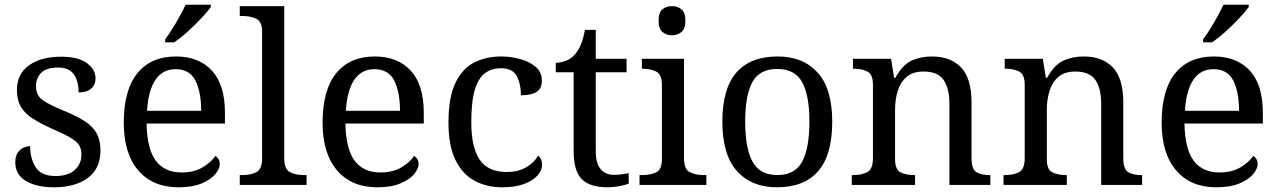

<svg xmlns="http://www.w3.org/2000/svg" viewBox="-20 -786 5437 816"><path d="M210 10Q135 10 90 -17Q45 -44 45 -96Q45 -123 56 -138Q67 -153 81.5 -159Q96 -165 108 -165Q108 -113 131.5 -75.5Q155 -38 216 -38Q269 -38 297.5 -63.5Q326 -89 326 -129Q326 -154 315.5 -170Q305 -186 278.5 -201.5Q252 -217 203 -238Q152 -261 118.5 -282.5Q85 -304 68.5 -332.5Q52 -361 52 -404Q52 -472 103.5 -508.5Q155 -545 240 -545Q312 -545 349 -518Q386 -491 386 -453Q386 -426 367.5 -409.5Q349 -393 314 -393Q314 -443 293 -471Q272 -499 228 -499Q177 -499 155 -476.5Q133 -454 133 -419Q133 -381 161.5 -360.5Q190 -340 257 -313Q310 -291 343 -269Q376 -247 391.5 -218Q407 -189 407 -147Q407 -69 353 -29.5Q299 10 210 10Z M738 10Q629 10 567.5 -62Q506 -134 506 -264Q506 -404 564 -475Q622 -546 728 -546Q825 -546 880.5 -486Q936 -426 936 -307V-261H603Q605 -152 642.5 -102.5Q680 -53 752 -53Q804 -53 840.5 -74.5Q877 -96 895 -123Q902 -120 908 -111Q914 -102 914 -89Q914 -69 895 -46Q876 -23 837 -6.5Q798 10 738 10ZM835 -315Q835 -395 810.5 -443.5Q786 -492 726 -492Q671 -492 640.5 -446.5Q610 -401 605 -315ZM682 -619Q704 -648 728.5 -690Q753 -732 769 -766H876V-756Q864 -739 837 -710Q810 -681 778.5 -652.5Q747 -624 720 -606H682Z M999 0V-42H1012Q1046 -42 1070 -54.5Q1094 -67 1094 -114V-650Q1094 -694 1069.5 -706Q1045 -718 1012 -718H999V-760H1188V-114Q1188 -67 1212 -54.5Q1236 -42 1270 -42H1283V0Z M1583 10Q1474 10 1412.5 -62Q1351 -134 1351 -264Q1351 -404 1409 -475Q1467 -546 1573 -546Q1670 -546 1725.5 -486Q1781 -426 1781 -307V-261H1448Q1450 -152 1487.5 -102.5Q1525 -53 1597 -53Q1649 -53 1685.5 -74.5Q1722 -96 1740 -123Q1747 -120 1753 -111Q1759 -102 1759 -89Q1759 -69 1740 -46Q1721 -23 1682 -6.5Q1643 10 1583 10ZM1680 -315Q1680 -395 1655.5 -443.5Q1631 -492 1571 -492Q1516 -492 1485.5 -446.5Q1455 -401 1450 -315Z M2114 10Q2048 10 1996.5 -18Q1945 -46 1915.5 -106.5Q1886 -167 1886 -265Q1886 -372 1915.5 -433.5Q1945 -495 1995.5 -520.5Q2046 -546 2109 -546Q2151 -546 2191 -535Q2231 -524 2257 -501.5Q2283 -479 2283 -444Q2283 -410 2260.5 -395.5Q2238 -381 2194 -381Q2194 -428 2176.5 -462Q2159 -496 2109 -496Q2071 -496 2042.5 -476Q2014 -456 1998.5 -406Q1983 -356 1983 -266Q1983 -160 2018.5 -107.5Q2054 -55 2134 -55Q2181 -55 2215.5 -74.5Q2250 -94 2267 -125Q2284 -111 2284 -86Q2284 -63 2265 -41Q2246 -19 2208.5 -4.5Q2171 10 2114 10Z M2563 10Q2487 10 2452.5 -24.5Q2418 -59 2418 -145V-479H2342V-519Q2360 -519 2382 -526.5Q2404 -534 2420 -551Q2437 -569 2448 -595Q2459 -621 2466 -659H2512V-536H2643V-479H2512V-142Q2512 -91 2533 -67Q2554 -43 2588 -43Q2606 -43 2621 -45Q2636 -47 2652 -50V-6Q2639 0 2613 5Q2587 10 2563 10Z M2836 -636Q2812 -636 2795.5 -650Q2779 -664 2779 -698Q2779 -733 2795.5 -746.5Q2812 -760 2836 -760Q2859 -760 2876 -746.5Q2893 -733 2893 -698Q2893 -664 2876 -650Q2859 -636 2836 -636ZM2698 0V-42H2711Q2744 -42 2768.5 -53.5Q2793 -65 2793 -109V-426Q2793 -470 2768.5 -482Q2744 -494 2711 -494H2708V-536H2887V-114Q2887 -67 2911 -54.5Q2935 -42 2969 -42H2982V0Z M3282 10Q3174 10 3112 -59Q3050 -128 3050 -269Q3050 -409 3109.5 -477.5Q3169 -546 3285 -546Q3393 -546 3455 -477.5Q3517 -409 3517 -269Q3517 -128 3457.5 -59Q3398 10 3282 10ZM3284 -42Q3359 -42 3389.5 -99.5Q3420 -157 3420 -269Q3420 -381 3389 -437Q3358 -493 3283 -493Q3208 -493 3177.5 -437Q3147 -381 3147 -269Q3147 -157 3178 -99.5Q3209 -42 3284 -42Z M3600 0V-42H3608Q3642 -42 3666 -54.5Q3690 -67 3690 -114V-426Q3690 -470 3666.5 -482Q3643 -494 3610 -494H3605V-536H3767L3780 -455H3785Q3816 -511 3854.5 -528.5Q3893 -546 3941 -546Q4020 -546 4064.5 -499.5Q4109 -453 4109 -350V-114Q4109 -67 4129.5 -54.5Q4150 -42 4184 -42H4189V0H4015V-345Q4015 -410 3990.5 -446Q3966 -482 3905 -482Q3860 -482 3833.5 -459.5Q3807 -437 3795.5 -400Q3784 -363 3784 -320V-109Q3784 -65 3807.5 -53.5Q3831 -42 3864 -42H3869V0Z M4245 0V-42H4253Q4287 -42 4311 -54.5Q4335 -67 4335 -114V-426Q4335 -470 4311.5 -482Q4288 -494 4255 -494H4250V-536H4412L4425 -455H4430Q4461 -511 4499.5 -528.5Q4538 -546 4586 -546Q4665 -546 4709.5 -499.5Q4754 -453 4754 -350V-114Q4754 -67 4774.5 -54.5Q4795 -42 4829 -42H4834V0H4660V-345Q4660 -410 4635.5 -446Q4611 -482 4550 -482Q4505 -482 4478.5 -459.5Q4452 -437 4440.5 -400Q4429 -363 4429 -320V-109Q4429 -65 4452.5 -53.5Q4476 -42 4509 -42H4514V0Z M5149 10Q5040 10 4978.5 -62Q4917 -134 4917 -264Q4917 -404 4975 -475Q5033 -546 5139 -546Q5236 -546 5291.5 -486Q5347 -426 5347 -307V-261H5014Q5016 -152 5053.5 -102.5Q5091 -53 5163 -53Q5215 -53 5251.5 -74.5Q5288 -96 5306 -123Q5313 -120 5319 -111Q5325 -102 5325 -89Q5325 -69 5306 -46Q5287 -23 5248 -6.5Q5209 10 5149 10ZM5246 -315Q5246 -395 5221.5 -443.5Q5197 -492 5137 -492Q5082 -492 5051.5 -446.5Q5021 -401 5016 -315ZM5093 -619Q5115 -648 5139.5 -690Q5164 -732 5180 -766H5287V-756Q5275 -739 5248 -710Q5221 -681 5189.5 -652.5Q5158 -624 5131 -606H5093Z"/></svg>

Font: Noto Serif Dogra
Style: Regular
Weight: 400
Designer: Ek Type
Foundry: Ek Type
Version: Version 1.005